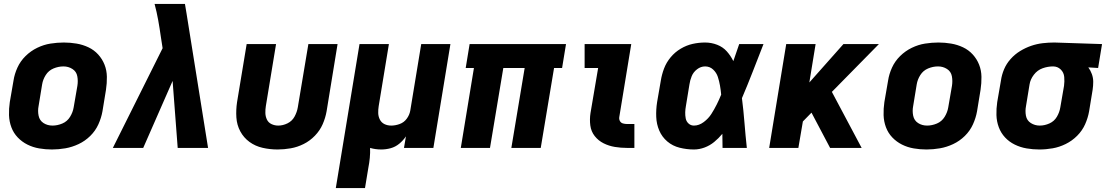

<svg xmlns="http://www.w3.org/2000/svg" viewBox="-20 -755 5656 980"><path d="M245 8Q279 8 313.5 2Q348 -4 381 -19.5Q414 -35 440.5 -61Q467 -87 482 -120Q497 -153 503 -187L521 -297Q526 -330 525.5 -363Q525 -396 513.5 -425Q502 -454 481 -477Q460 -500 431.5 -513.5Q403 -527 371 -532.5Q339 -538 306 -538Q272 -538 237.5 -532.5Q203 -527 170 -511Q137 -495 110.5 -469Q84 -443 69 -410Q54 -377 49 -344L30 -234Q25 -200 26 -167.5Q27 -135 38 -105.5Q49 -76 70.5 -53.5Q92 -31 120 -17Q148 -3 180 2.5Q212 8 245 8ZM248 -114Q222 -114 202 -127Q182 -140 177 -164.5Q172 -189 177 -214L195 -324Q199 -349 213.5 -372Q228 -395 253 -405.5Q278 -416 304 -416Q329 -416 349.5 -403Q370 -390 374.5 -366Q379 -342 375 -317L356 -207Q352 -182 337.5 -158.5Q323 -135 298 -124.5Q273 -114 248 -114Z M556 0H711L861 -342L887 0H1042L948 -587L932 -687L924 -735H769Q780 -694 787.5 -652Q795 -610 801 -567L810 -509Z M1397 8Q1430 8 1464 2Q1498 -4 1530 -20Q1562 -36 1587.5 -62.5Q1613 -89 1627 -121Q1641 -153 1647 -187L1703 -530H1554L1500 -207Q1496 -183 1483.5 -160Q1471 -137 1447.5 -125.5Q1424 -114 1400 -114Q1382 -114 1366 -121.5Q1350 -129 1342.5 -144.5Q1335 -160 1334.5 -178Q1334 -196 1337 -214L1389 -530H1239L1190 -234Q1184 -194 1186.5 -155.5Q1189 -117 1206.5 -84.5Q1224 -52 1253.5 -30.5Q1283 -9 1320.5 -0.5Q1358 8 1397 8Z M1694 205H1843L1860 102Q1865 77 1867.5 51Q1870 25 1869 0Q1896 8 1926 8Q1950 8 1974 1.5Q1998 -5 2018 -21.5Q2038 -38 2052 -59L2042 0H2192L2279 -530H2130L2074 -190Q2070 -168 2056 -149Q2042 -130 2020 -122Q1998 -114 1977 -114Q1958 -114 1942.5 -121.5Q1927 -129 1919 -144.5Q1911 -160 1910.5 -178Q1910 -196 1913 -214L1965 -530H1815Z M2332 0H2481L2549 -408H2658L2590 0H2740L2808 -408H2849L2869 -530H2377L2357 -408H2399Z M3181 0H3218V-122H3181Q3170 -122 3159.5 -125Q3149 -128 3144 -137.5Q3139 -147 3141 -158L3202 -530H2964V-408H3033L2994 -178Q2989 -146 2993 -115Q2997 -84 3015.5 -60.5Q3034 -37 3061 -23.5Q3088 -10 3118.5 -5Q3149 0 3181 0Z M3522 8Q3549 8 3576 -2Q3603 -12 3625.5 -30.5Q3648 -49 3667 -72Q3667 -36 3668 0H3792Q3785 -64 3780 -127.5Q3775 -191 3767 -254Q3796 -322 3823 -391.5Q3850 -461 3877 -530H3753Q3738 -486 3723 -443Q3710 -470 3690 -492.5Q3670 -515 3640.5 -526.5Q3611 -538 3579 -538Q3547 -538 3515.5 -531Q3484 -524 3454.5 -506.5Q3425 -489 3403 -462.5Q3381 -436 3369.5 -405.5Q3358 -375 3353 -344L3334 -234Q3328 -196 3329.5 -158.5Q3331 -121 3345 -88.5Q3359 -56 3386 -33Q3413 -10 3449 -1Q3485 8 3522 8ZM3522 -114Q3506 -114 3494.5 -124.5Q3483 -135 3480 -150.5Q3477 -166 3477.5 -182Q3478 -198 3481 -214L3499 -324Q3502 -345 3510.5 -366Q3519 -387 3538 -401.5Q3557 -416 3579 -416Q3603 -416 3620 -400Q3637 -384 3644 -362.5Q3651 -341 3655 -318Q3659 -295 3661 -272Q3651 -247 3638.5 -222Q3626 -197 3611 -173.5Q3596 -150 3572 -132Q3548 -114 3522 -114Z M3906 0H4055L4078 -135L4122 -180L4217 0H4378L4226 -286L4466 -530H4285L4111 -334L4143 -530H3993Z M4709 8Q4743 8 4777.5 2Q4812 -4 4845 -19.5Q4878 -35 4904.5 -61Q4931 -87 4946 -120Q4961 -153 4967 -187L4985 -297Q4990 -330 4989.5 -363Q4989 -396 4977.5 -425Q4966 -454 4945 -477Q4924 -500 4895.5 -513.5Q4867 -527 4835 -532.5Q4803 -538 4770 -538Q4736 -538 4701.5 -532.5Q4667 -527 4634 -511Q4601 -495 4574.5 -469Q4548 -443 4533 -410Q4518 -377 4513 -344L4494 -234Q4489 -200 4490 -167.5Q4491 -135 4502 -105.5Q4513 -76 4534.5 -53.5Q4556 -31 4584 -17Q4612 -3 4644 2.5Q4676 8 4709 8ZM4712 -114Q4686 -114 4666 -127Q4646 -140 4641 -164.5Q4636 -189 4641 -214L4659 -324Q4663 -349 4677.5 -372Q4692 -395 4717 -405.5Q4742 -416 4768 -416Q4793 -416 4813.5 -403Q4834 -390 4838.5 -366Q4843 -342 4839 -317L4820 -207Q4816 -182 4801.5 -158.5Q4787 -135 4762 -124.5Q4737 -114 4712 -114Z M5285 8Q5319 8 5353 2Q5387 -4 5419.5 -20Q5452 -36 5478 -62Q5504 -88 5518.5 -120.5Q5533 -153 5539 -187L5557 -297Q5560 -317 5560 -337.5Q5560 -358 5553 -377Q5546 -396 5535 -411L5585 -408L5605 -530L5362 -538H5361Q5332 -538 5302 -534.5Q5272 -531 5243 -521Q5214 -511 5187 -494.5Q5160 -478 5138.5 -454Q5117 -430 5105 -401.5Q5093 -373 5089 -344L5070 -234Q5065 -200 5066 -167.5Q5067 -135 5078 -105.5Q5089 -76 5110 -53.5Q5131 -31 5159.5 -17Q5188 -3 5220 2.5Q5252 8 5285 8ZM5287 -114Q5262 -114 5241.5 -127Q5221 -140 5216.5 -164.5Q5212 -189 5217 -214L5235 -324Q5239 -350 5257 -373.5Q5275 -397 5301.5 -406.5Q5328 -416 5355 -416Q5378 -416 5394 -400.5Q5410 -385 5412 -362Q5414 -339 5411 -317L5392 -207Q5388 -182 5374.5 -159Q5361 -136 5336.5 -125Q5312 -114 5287 -114Z"/></svg>

Font: Iosevka Sparkle Heavy Oblique
Style: Regular
Weight: 900
Italic angle: -9°
Designer: Belleve Invis
Foundry: Belleve Invis
Version: Version 4.5.0; ttfautohint (v1.8.3)